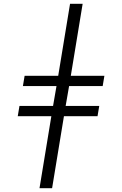

<svg xmlns="http://www.w3.org/2000/svg" viewBox="-20 -843 640 1006"><path d="M187 143 249 -234H73L82 -288H258L276 -392H100L109 -446H285L347 -823H413L351 -446H527L518 -392H342L324 -288H500L491 -234H315L253 143Z"/></svg>

Font: Iosevka Light Extended
Style: Italic
Weight: 300
Width: 7
Italic angle: -9°
Monospace: yes
Designer: Belleve Invis
Foundry: Belleve Invis
Version: Version 32.5.0; ttfautohint (v1.8.4)